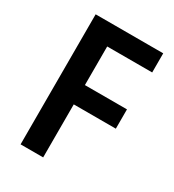

<svg xmlns="http://www.w3.org/2000/svg" viewBox="-174 -814 828 913"><g transform="rotate(30 240.5 -357.0)"><path d="M205 0H81V-714H452V-609H205V-397H436V-291H205Z"/></g></svg>

Font: Noto Sans Lao UI SemCond SemBd
Style: Regular
Weight: 600
Width: 4
Designer: Monotype Design Team
Foundry: Monotype Imaging Inc.
Version: Version 2.000; ttfautohint (v1.8.4.7-5d5b)